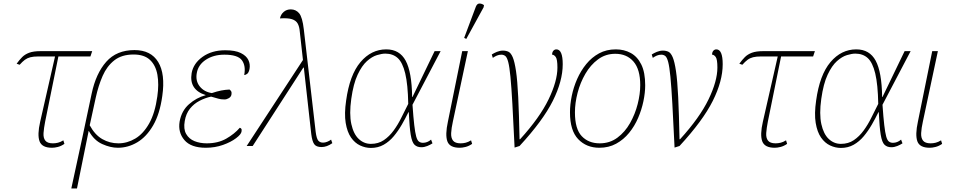

<svg xmlns="http://www.w3.org/2000/svg" viewBox="-20 -825 5389 1085"><path d="M274 10Q217 10 203.5 -26.5Q190 -63 207 -137L291 -506H197Q169 -506 151.5 -501.5Q134 -497 120.5 -487Q107 -477 91 -459L74 -465Q90 -487 105.5 -502.5Q121 -518 145 -527Q169 -536 209 -536H501L491 -506H310L235 -137Q228 -101 226 -73.5Q224 -46 236 -30.5Q248 -15 279 -15Q293 -15 307.5 -18.5Q322 -22 338 -32L344 -12Q325 1 306.5 5.5Q288 10 274 10Z M498 -296Q522 -410 580.5 -476Q639 -542 740 -542Q833 -542 874 -474.5Q915 -407 897 -282Q883 -181 845.5 -116.5Q808 -52 756 -21Q704 10 646 10Q604 10 557.5 -11Q511 -32 482 -85H481L415 240H383L446 -51ZM649 -15Q699 -15 744.5 -42Q790 -69 823 -127.5Q856 -186 869 -280Q879 -349 869.5 -402.5Q860 -456 827.5 -486.5Q795 -517 735 -517Q668 -517 626 -484Q584 -451 560 -396Q536 -341 521 -273L487 -117Q516 -63 558 -39Q600 -15 649 -15Z M1143 10Q1059 10 1022 -33.5Q985 -77 995 -138Q1006 -199 1048 -236Q1090 -273 1142 -287V-288Q1096 -302 1075.5 -333Q1055 -364 1063 -412Q1073 -467 1125 -504Q1177 -541 1253 -541Q1309 -541 1340.5 -525.5Q1372 -510 1383.5 -486Q1395 -462 1390 -435Q1386 -415 1377 -408Q1368 -401 1360 -401Q1370 -453 1347 -484.5Q1324 -516 1248 -516Q1187 -516 1143.5 -487.5Q1100 -459 1092 -412Q1084 -368 1108.5 -337Q1133 -306 1177 -299Q1207 -309 1230 -313.5Q1253 -318 1277 -319Q1284 -314 1287 -308Q1290 -302 1288 -291Q1286 -278 1273.5 -270.5Q1261 -263 1249 -263Q1227 -263 1213.5 -267.5Q1200 -272 1173 -279Q1140 -272 1108 -255.5Q1076 -239 1053.5 -211Q1031 -183 1024 -141Q1016 -96 1032 -68Q1048 -40 1079 -27.5Q1110 -15 1148 -15Q1212 -15 1258.5 -41.5Q1305 -68 1335 -103Q1340 -102 1343.5 -97.5Q1347 -93 1345 -82Q1343 -66 1314 -44Q1285 -22 1240 -6Q1195 10 1143 10Z M1374 0 1692 -486 1674 -647Q1672 -674 1662.5 -691.5Q1653 -709 1630 -716.5Q1607 -724 1562 -721Q1567 -744 1583.5 -758Q1600 -772 1623 -772Q1652 -772 1670.5 -750Q1689 -728 1697 -658L1764 -79Q1769 -42 1778.5 -30.5Q1788 -19 1806 -19Q1817 -19 1829.5 -24Q1842 -29 1851 -36L1858 -16Q1827 6 1797 6Q1767 6 1755.5 -10.5Q1744 -27 1739 -67L1697 -443H1694L1408 0Z M2076 11Q2045 11 2015 -3Q1985 -17 1963.5 -48Q1942 -79 1933.5 -130.5Q1925 -182 1936 -257Q1956 -402 2017 -474Q2078 -546 2163 -546Q2238 -546 2272.5 -482Q2307 -418 2309 -277H2311L2436 -536H2470L2311 -233Q2316 -161 2321 -118Q2326 -75 2332 -53.5Q2338 -32 2347.5 -25Q2357 -18 2370 -18Q2395 -18 2416 -36L2424 -15Q2412 -7 2395 0Q2378 7 2361 7Q2337 7 2322.5 -7Q2308 -21 2301 -63.5Q2294 -106 2290 -191H2288Q2271 -156 2250.5 -120.5Q2230 -85 2205 -55Q2180 -25 2148 -7Q2116 11 2076 11ZM2076 -12Q2118 -12 2149 -33Q2180 -54 2204.5 -87.5Q2229 -121 2248.5 -161Q2268 -201 2287 -238Q2285 -348 2270 -410Q2255 -472 2227.5 -497Q2200 -522 2157 -522Q2138 -522 2110 -513.5Q2082 -505 2053.5 -479.5Q2025 -454 2001 -403Q1977 -352 1965 -266Q1953 -180 1965.5 -123.5Q1978 -67 2007.5 -39.5Q2037 -12 2076 -12Z M2578 10Q2521 10 2508 -26.5Q2495 -63 2511 -137L2592 -536H2624L2539 -137Q2531 -101 2529.5 -73.5Q2528 -46 2540 -30.5Q2552 -15 2583 -15Q2597 -15 2611.5 -18.5Q2626 -22 2642 -32L2648 -12Q2629 1 2610.5 5.5Q2592 10 2578 10ZM2615 -605 2603 -611 2669 -787Q2676 -805 2689.5 -805Q2703 -805 2715 -796L2713 -784Z M2759 -517Q2771 -525 2788 -532Q2805 -539 2822 -539Q2840 -539 2853.5 -532.5Q2867 -526 2877.5 -501.5Q2888 -477 2896 -423.5Q2904 -370 2908.5 -276.5Q2913 -183 2916 -38H2919Q3030 -160 3080 -263.5Q3130 -367 3130 -443Q3130 -490 3120.5 -503Q3111 -516 3100 -516Q3100 -530 3107 -538Q3114 -546 3124 -546Q3160 -546 3160 -462Q3160 -367 3104 -255Q3048 -143 2916 0L2888 9Q2881 -140 2875.5 -237.5Q2870 -335 2864.5 -391.5Q2859 -448 2852 -474.5Q2845 -501 2835.5 -508.5Q2826 -516 2813 -516Q2800 -516 2788 -511Q2776 -506 2765 -498Z M3367 10Q3294 10 3247.5 -38.5Q3201 -87 3201 -190Q3201 -234 3211 -283Q3221 -332 3241.5 -378.5Q3262 -425 3293 -463Q3324 -501 3365.5 -523.5Q3407 -546 3460 -546Q3507 -546 3544.5 -525.5Q3582 -505 3604 -460.5Q3626 -416 3626 -343Q3626 -301 3616 -253Q3606 -205 3586 -158.5Q3566 -112 3535 -74Q3504 -36 3462 -13Q3420 10 3367 10ZM3369 -15Q3426 -15 3469 -47Q3512 -79 3540.5 -129.5Q3569 -180 3583.5 -237Q3598 -294 3598 -344Q3598 -433 3560 -477Q3522 -521 3457 -521Q3402 -521 3359.5 -489.5Q3317 -458 3288 -408Q3259 -358 3244 -300.5Q3229 -243 3229 -190Q3229 -96 3267.5 -55.5Q3306 -15 3369 -15Z M3663 -517Q3675 -525 3692 -532Q3709 -539 3726 -539Q3744 -539 3757.5 -532.5Q3771 -526 3781.5 -501.5Q3792 -477 3800 -423.5Q3808 -370 3812.5 -276.5Q3817 -183 3820 -38H3823Q3934 -160 3984 -263.5Q4034 -367 4034 -443Q4034 -490 4024.5 -503Q4015 -516 4004 -516Q4004 -530 4011 -538Q4018 -546 4028 -546Q4064 -546 4064 -462Q4064 -367 4008 -255Q3952 -143 3820 0L3792 9Q3785 -140 3779.5 -237.5Q3774 -335 3768.5 -391.5Q3763 -448 3756 -474.5Q3749 -501 3739.5 -508.5Q3730 -516 3717 -516Q3704 -516 3692 -511Q3680 -506 3669 -498Z M4358 10Q4301 10 4287.5 -26.5Q4274 -63 4291 -137L4375 -506H4281Q4253 -506 4235.5 -501.5Q4218 -497 4204.5 -487Q4191 -477 4175 -459L4158 -465Q4174 -487 4189.5 -502.5Q4205 -518 4229 -527Q4253 -536 4293 -536H4585L4575 -506H4394L4319 -137Q4312 -101 4310 -73.5Q4308 -46 4320 -30.5Q4332 -15 4363 -15Q4377 -15 4391.5 -18.5Q4406 -22 4422 -32L4428 -12Q4409 1 4390.5 5.5Q4372 10 4358 10Z M4732 11Q4701 11 4671 -3Q4641 -17 4619.5 -48Q4598 -79 4589.5 -130.5Q4581 -182 4592 -257Q4612 -402 4673 -474Q4734 -546 4819 -546Q4894 -546 4928.5 -482Q4963 -418 4965 -277H4967L5092 -536H5126L4967 -233Q4972 -161 4977 -118Q4982 -75 4988 -53.5Q4994 -32 5003.5 -25Q5013 -18 5026 -18Q5051 -18 5072 -36L5080 -15Q5068 -7 5051 0Q5034 7 5017 7Q4993 7 4978.5 -7Q4964 -21 4957 -63.5Q4950 -106 4946 -191H4944Q4927 -156 4906.5 -120.5Q4886 -85 4861 -55Q4836 -25 4804 -7Q4772 11 4732 11ZM4732 -12Q4774 -12 4805 -33Q4836 -54 4860.5 -87.5Q4885 -121 4904.5 -161Q4924 -201 4943 -238Q4941 -348 4926 -410Q4911 -472 4883.5 -497Q4856 -522 4813 -522Q4794 -522 4766 -513.5Q4738 -505 4709.5 -479.5Q4681 -454 4657 -403Q4633 -352 4621 -266Q4609 -180 4621.5 -123.5Q4634 -67 4663.5 -39.5Q4693 -12 4732 -12Z M5234 10Q5177 10 5164 -26.5Q5151 -63 5167 -137L5248 -536H5280L5195 -137Q5187 -101 5185.5 -73.5Q5184 -46 5196 -30.5Q5208 -15 5239 -15Q5253 -15 5267.5 -18.5Q5282 -22 5298 -32L5304 -12Q5285 1 5266.5 5.5Q5248 10 5234 10Z"/></svg>

Font: Noto Serif Thin
Style: Italic
Weight: 100
Italic angle: -12°
Designer: Monotype Design Team
Foundry: Monotype Imaging Inc.
Version: Version 2.014; ttfautohint (v1.8.4.7-5d5b)